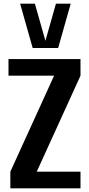

<svg xmlns="http://www.w3.org/2000/svg" viewBox="-20 -1020 482 1040"><path d="M36 -90V0H416V-90H179L416 -610V-700H26V-610H273ZM157 -760H295L363 -1000H283L226 -799L169 -1000H89Z"/></svg>

Font: Tanklager Original
Style: Regular
Weight: 400
Designer: Ariel Martín Pérez
Foundry: Tunera Type Foundry
Version: Version 1.000;Glyphs 3.3 (3310)